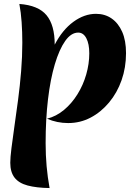

<svg xmlns="http://www.w3.org/2000/svg" viewBox="-20 -623 702 972"><path d="M257 -397Q296 -472 351.5 -512.5Q407 -553 466 -553Q511 -553 545 -529.5Q579 -506 598.5 -462Q618 -418 618 -354Q618 -281 595.5 -217Q573 -153 532 -104Q491 -55 438.5 -27.5Q386 0 325 0Q269 0 218 -22Q265 -34 304 -66.5Q343 -99 372 -145.5Q401 -192 416.5 -246Q432 -300 432 -353Q432 -401 417 -429.5Q402 -458 376 -458Q340 -458 310 -415.5Q280 -373 257.5 -297.5Q235 -222 223 -120.5Q211 -19 211 101Q211 163 216 218.5Q221 274 231 329Q164 328 119.5 316Q75 304 53.5 276Q32 248 32 201Q32 175 38 127Q44 79 53 16.5Q62 -46 71.5 -117.5Q81 -189 87 -263Q93 -337 93 -407Q93 -461 89.5 -511Q86 -561 78 -603Q174 -596 215.5 -546Q257 -496 257 -397Z"/></svg>

Font: Merienda ExtraBold
Style: Regular
Weight: 800
Designer: Eduardo Rodriguez Tunni
Foundry: Eduardo Rodriguez Tunni
Version: Version 2.001